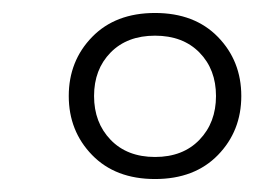

<svg xmlns="http://www.w3.org/2000/svg" viewBox="-20 -742 392 296"><path d="M316 -503Q280 -466 219 -466Q158 -466 122 -503Q86 -540 86 -594Q86 -648 122 -685Q158 -722 219 -722Q280 -722 316 -685Q352 -648 352 -594Q352 -540 316 -503ZM150.5 -526.5Q176 -500 219 -500Q262 -500 287.5 -526.5Q313 -553 313 -594Q313 -635 287.5 -661Q262 -687 219 -687Q176 -687 150.5 -661Q125 -635 125 -594Q125 -553 150.5 -526.5Z"/></svg>

Font: Creato Display Light
Style: Italic
Weight: 300
Italic angle: -10°
Version: Version 1.000